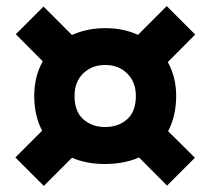

<svg xmlns="http://www.w3.org/2000/svg" viewBox="-20 -636 692 631"><path d="M124 -25 30.5 -118.5 118.5 -206.5Q92.5 -255.5 92.5 -321Q92.5 -384.5 120.5 -434.5L32 -523.5L123 -614.5L216.5 -521Q266 -543.5 326.5 -543.5Q385 -543.5 433.5 -521.5L528 -616L621.5 -522.5L531.5 -432Q559 -382.5 559 -321Q559 -255 532.5 -205L620.5 -117.5L529 -26L437 -118.5Q387.5 -97 324.5 -97Q264.5 -97 216.5 -117.5ZM325.5 -218.5Q369 -218.5 397.8 -244Q426.5 -269.5 426.5 -320.5Q426.5 -366.5 398 -394.5Q369.5 -422.5 326 -422.5Q282.5 -422.5 253.8 -395Q225 -367.5 225 -320.5Q225 -269.5 253.8 -244Q282.5 -218.5 325.5 -218.5Z"/></svg>

Font: Commissioner
Style: Bold
Weight: 700
Designer: Kostas Bartsokas
Foundry: Kostas Bartsokas
Version: Version 1.000; ttfautohint (v1.8.3)